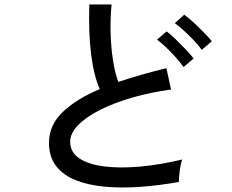

<svg xmlns="http://www.w3.org/2000/svg" viewBox="-20 -822 1040 862"><path d="M783 -5Q693 11 607.5 17Q522 23 448.5 16Q375 9 319 -13.5Q263 -36 231.5 -77Q200 -118 200 -181Q200 -261 262.5 -320Q325 -379 428 -422Q401 -482 389 -578.5Q377 -675 381 -802H481Q475 -743 476.5 -677.5Q478 -612 487 -553.5Q496 -495 511 -454Q561 -471 615.5 -486.5Q670 -502 727 -516L748 -420Q658 -408 576 -384.5Q494 -361 431 -329.5Q368 -298 331.5 -261Q295 -224 295 -186Q295 -139 335.5 -111.5Q376 -84 446.5 -75Q517 -66 607.5 -74Q698 -82 798 -106Q791 -87 787 -56.5Q783 -26 783 -5ZM804 -521Q790 -541 769 -564.5Q748 -588 726 -609Q704 -630 685 -644L728 -681Q745 -669 768.5 -646Q792 -623 814.5 -599.5Q837 -576 849 -559ZM886 -598Q872 -618 850.5 -640.5Q829 -663 806 -684Q783 -705 765 -718L807 -756Q824 -744 848 -722Q872 -700 895 -676.5Q918 -653 931 -637Z"/></svg>

Font: Zen Kaku Gothic New Medium
Style: Regular
Weight: 500
Designer: Yoshimichi Ohira
Foundry: Positype
Version: Version 1.002